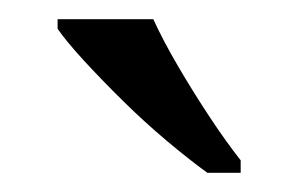

<svg xmlns="http://www.w3.org/2000/svg" viewBox="-20 -786 311 200"><path d="M196 -606Q176.7 -620 153.5 -639.5Q130.3 -659 108 -681Q85.7 -703 67.3 -723Q49 -743 40 -756V-766H139.7Q149.7 -744 165.5 -717Q181.3 -690 198.5 -664Q215.7 -638 230.7 -619V-606Z"/></svg>

Font: Noto Serif Hentaigana ExtraLight
Style: Regular
Weight: 200
Designer: Kazuhiro Yamada
Foundry: nipponia
Version: Version 1.000